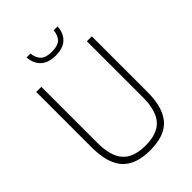

<svg xmlns="http://www.w3.org/2000/svg" viewBox="-266 -1052 1179 1179"><g transform="rotate(-45 324.0 -462.0)"><path d="M324.5 9Q198.5 9 140.2 -56Q82 -121 82 -259V-740H126.5V-253Q126.5 -139.5 173.2 -85.8Q220 -32 324.5 -32Q428.5 -32 475.2 -85.8Q522 -139.5 522 -253V-740H565V-259Q565 -121 507.5 -56Q450 9 324.5 9ZM325.5 -812.5Q263 -812.5 228.5 -843.8Q194 -875 189.5 -931.5H223.5Q229 -887.5 252.2 -866.8Q275.5 -846 325.5 -846Q375 -846 398 -866.8Q421 -887.5 425.5 -931.5H459.5Q455 -874 421.5 -843.2Q388 -812.5 325.5 -812.5Z"/></g></svg>

Font: Encode Sans SmCnd XLt
Style: Regular
Weight: 200
Width: 4
Designer: Multiple Designers
Foundry: Impallari Type
Version: Version 3.002; ttfautohint (v1.8.3) -l 8 -r 50 -G 200 -x 14 